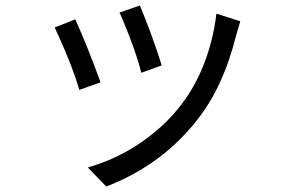

<svg xmlns="http://www.w3.org/2000/svg" viewBox="-20 -596 1040 691"><path d="M483.4 -576.2Q528.3 -467.8 559.6 -368.2Q560.5 -363.3 561.5 -360.4L488.3 -334Q471.7 -405.3 421.9 -524.4Q415 -541 410.2 -550.8ZM758.8 -546.9 844.7 -519.5Q840.8 -506.8 835 -486.3Q831.1 -474.6 830.1 -469.7Q783.2 -281.2 688.5 -163.1Q564.5 -4.9 370.1 72.3Q366.2 74.2 362.3 75.2L295.9 6.8Q448.2 -37.1 565.4 -145.5Q596.7 -174.8 621.1 -205.1Q717.8 -323.2 751 -495.1Q755.9 -521.5 758.8 -546.9ZM251 -526.4Q295.9 -426.8 341.8 -299.8L265.6 -272.5Q243.2 -350.6 190.4 -467.8Q181.6 -487.3 176.8 -497.1Z"/></svg>

Font: Taipei Sans TC Beta
Style: Regular
Weight: 400
Designer: JT Foundry
Foundry: JT Foundry
Version: Version 1.000